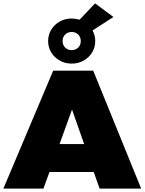

<svg xmlns="http://www.w3.org/2000/svg" viewBox="-30 -1121 859 1141"><path d="M562 0H809L524 -701H286L-10 0H228L264 -99H527ZM324 -265 398 -470 470 -265ZM520 -940 644 -1020 535 -1101 443 -1004C425.7 -1008.7 410 -1011 396 -1011C370 -1011 346.3 -1005 325 -993C303.7 -981 286.8 -964.8 274.5 -944.5C262.2 -924.2 256 -901.7 256 -877C256 -852.3 262.2 -829.8 274.5 -809.5C286.8 -789.2 303.7 -773 325 -761C346.3 -749 370 -743 396 -743C422 -743 445.7 -749 467 -761C488.3 -773 505.2 -789.2 517.5 -809.5C529.8 -829.8 536 -852.3 536 -877C536 -899 530.7 -920 520 -940ZM434.5 -838C424.2 -828 411.3 -823 396 -823C380.7 -823 367.8 -828 357.5 -838C347.2 -848 342 -861 342 -877C342 -893 347.2 -906 357.5 -916C367.8 -926 380.7 -931 396 -931C411.3 -931 424.2 -926 434.5 -916C444.8 -906 450 -893 450 -877C450 -861 444.8 -848 434.5 -838Z"/></svg>

Font: Montserrat Custom Black
Style: Regular
Weight: 900
Designer: Julieta Ulanovsky
Foundry: Julieta Ulanovsky
Version: Version 7.200